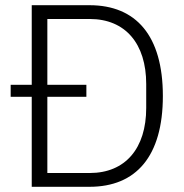

<svg xmlns="http://www.w3.org/2000/svg" viewBox="-20 -718 709 738"><path d="M102 0H324C503 0 606 -117 606 -349C606 -581 503 -698 324 -698H102V-392H21V-346H102ZM162 -53V-346H312V-392H162V-645H325C462 -645 542 -550 542 -395V-303C542 -148 462 -53 325 -53Z"/></svg>

Font: IBM Plex Arabic Light
Style: Regular
Weight: 300
Designer: Mike Abbink, Paul van der Laan, Pieter van Rosmalen, Wael Morcos, Khajak Apelian
Foundry: Bold Monday
Version: Version 1.0